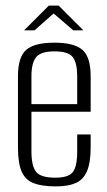

<svg xmlns="http://www.w3.org/2000/svg" viewBox="-20 -655 382 684"><path d="M179 9Q129 9 99.5 -2.5Q70 -14 57 -44Q44 -74 44 -130V-383Q44 -452 73.5 -477.5Q103 -503 174 -503Q244 -503 273.5 -477.5Q303 -452 303 -383V-257H92V-116Q92 -64 108.5 -43Q125 -22 177 -22Q224 -22 239.5 -42Q255 -62 255 -116V-176H303V-131Q303 -76 290 -45.5Q277 -15 250 -3Q223 9 179 9ZM92 -284H255V-384Q255 -430 239.5 -451Q224 -472 174 -472Q125 -472 108.5 -451Q92 -430 92 -384ZM66 -547 154 -635H189L277 -547H241L171 -607L103 -547Z"/></svg>

Font: Alumni Sans Thin Light
Style: Regular
Weight: 300
Version: Version 1.018